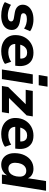

<svg xmlns="http://www.w3.org/2000/svg" viewBox="1124 -1892 780 3067"><g transform="rotate(90 1513.5 -359.0)"><path d="M232 11Q167 11 110 -4Q53 -19 14 -47L58 -145Q82 -129 111 -117.5Q140 -106 171.5 -100Q203 -94 232 -94Q277 -94 299.5 -109Q322 -124 323 -147Q323 -164 311.5 -174.5Q300 -185 275 -190L180 -206Q118 -217 86 -251.5Q54 -286 56 -337Q57 -383 84.5 -420.5Q112 -458 164.5 -481Q217 -504 294 -504Q327 -504 360.5 -498Q394 -492 425 -480Q456 -468 479 -450L437 -354Q405 -377 365 -388Q325 -399 286 -399Q239 -399 215.5 -383.5Q192 -368 192 -344Q191 -329 201 -318Q211 -307 234 -303L328 -287Q395 -274 427.5 -241Q460 -208 459 -155Q457 -102 429 -65Q401 -28 350 -8.5Q299 11 232 11Z M798 11Q716 11 658 -18.5Q600 -48 569.5 -100.5Q539 -153 541 -223Q543 -306 579.5 -369Q616 -432 679 -468Q742 -504 823 -504Q904 -504 954 -469Q1004 -434 1023.5 -374Q1043 -314 1033 -240L1030 -213H663L675 -293H930L915 -278Q920 -315 911.5 -343Q903 -371 880.5 -387Q858 -403 820 -403Q783 -403 756 -386Q729 -369 713 -340.5Q697 -312 691 -278L686 -245Q678 -200 691 -168Q704 -136 735 -119Q766 -102 814 -102Q855 -102 895.5 -114Q936 -126 967 -148L1001 -49Q963 -20 909 -4.5Q855 11 798 11Z M1179 -588 1202 -729H1365L1342 -588ZM1090 0 1169 -493H1322L1244 0Z M1354 0 1370 -99 1680 -415 1682 -380H1415L1433 -493H1840L1824 -395L1508 -75L1506 -113H1790L1772 0Z M2122 11Q2040 11 1982 -18.5Q1924 -48 1893.5 -100.5Q1863 -153 1865 -223Q1867 -306 1903.5 -369Q1940 -432 2003 -468Q2066 -504 2147 -504Q2228 -504 2278 -469Q2328 -434 2347.5 -374Q2367 -314 2357 -240L2354 -213H1987L1999 -293H2254L2239 -278Q2244 -315 2235.5 -343Q2227 -371 2204.5 -387Q2182 -403 2144 -403Q2107 -403 2080 -386Q2053 -369 2037 -340.5Q2021 -312 2015 -278L2010 -245Q2002 -200 2015 -168Q2028 -136 2059 -119Q2090 -102 2138 -102Q2179 -102 2219.5 -114Q2260 -126 2291 -148L2325 -49Q2287 -20 2233 -4.5Q2179 11 2122 11Z M2612 11Q2554 11 2511.5 -17Q2469 -45 2447 -95Q2425 -145 2427 -212Q2429 -296 2460.5 -362Q2492 -428 2547.5 -466Q2603 -504 2678 -504Q2733 -504 2774 -478.5Q2815 -453 2831 -406L2826 -407L2873 -705H3027L2915 0H2768L2782 -87H2785Q2767 -56 2740.5 -34Q2714 -12 2681.5 -0.5Q2649 11 2612 11ZM2674 -104Q2714 -104 2742 -126.5Q2770 -149 2785.5 -188Q2801 -227 2802 -276Q2804 -330 2779.5 -359.5Q2755 -389 2709 -389Q2670 -389 2641.5 -367Q2613 -345 2597.5 -306Q2582 -267 2581 -217Q2579 -163 2603.5 -133.5Q2628 -104 2674 -104Z"/></g></svg>

Font: Nunito Sans 11pt ExtraBold
Style: Italic
Weight: 800
Italic angle: -9°
Version: Version 3.101;gftools[0.9.27]